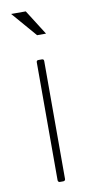

<svg xmlns="http://www.w3.org/2000/svg" viewBox="-82 -727 369 763"><g transform="rotate(-10 103.0 -345.5)"><path d="M96 0Q89 0 88 -8V-484Q88 -492 96 -492H110Q118 -492 118 -484V-8Q118 -1 110 0ZM144 -590H108L21 -691H80Z"/></g></svg>

Font: YamahaIndonesia935. App Thin
Style: Regular
Weight: 100
Designer: Dalton Maag Ltd
Foundry: Dalton Maag Ltd
Version: Version 1.002